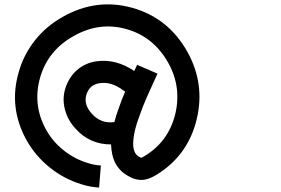

<svg xmlns="http://www.w3.org/2000/svg" viewBox="-20 -823 1271 868"><path d="M538 -414Q484 -455 431 -447Q384 -441 370 -393Q358 -350 395 -309Q436 -263 497 -271Q504 -299 519 -340Q530 -373 546 -409Q545 -410 542 -411.5Q539 -413 538 -414ZM692 -490Q688 -481 647 -391Q625 -341 613 -306Q582 -225 582 -171Q583 -127 610 -114Q615 -110 619 -110Q622 -110 624 -112Q626 -112 626 -113Q740 -178 772 -306Q802 -430 740 -540Q674 -657 551.5 -691.5Q429 -726 313 -660Q196 -595 161 -471Q127 -350 187 -239Q217 -184 267 -144Q317 -104 377 -86Q408 -76 436 -75L428 25Q385 22 348 10Q269 -14 204 -66.5Q139 -119 99 -191Q18 -339 65 -498Q87 -576 138 -640.5Q189 -705 264 -747Q416 -833 578.5 -787.5Q741 -742 827 -589Q908 -444 869 -283Q830 -122 691 -35Q659 -15 635 -11Q600 -5 564 -25Q522 -46 500 -88Q484 -121 482 -170Q385 -170 321 -242Q286 -280 273.5 -328Q261 -376 275 -422Q291 -474 328.5 -506.5Q366 -539 417 -546Q504 -558 587 -502Q599 -528 600 -530Z"/></svg>

Font: FoundationLogo
Style: Medium
Weight: 500
Version: Version 0.3